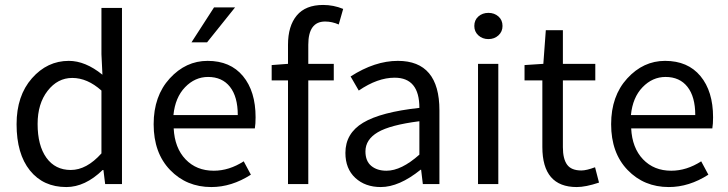

<svg xmlns="http://www.w3.org/2000/svg" viewBox="-20 -744 2943 776"><path d="M47 -242Q47 -357 109 -427.5Q171 -498 258 -498Q325 -498 394 -442L390 -525V-712H473V0H405L398 -57H395Q324 12 248 12Q155 12 101 -55Q47 -122 47 -242ZM132 -243Q132 -156 167.5 -106.5Q203 -57 266 -57Q330 -57 390 -124V-378Q333 -429 272 -429Q213 -429 172.5 -377Q132 -325 132 -243Z M601 -242Q601 -356 666 -427Q731 -498 819 -498Q911 -498 962 -436.5Q1013 -375 1013 -270Q1013 -243 1010 -225H682Q686 -146 730 -100Q774 -54 844 -54Q906 -54 965 -92L994 -38Q916 12 834 12Q734 12 667.5 -57Q601 -126 601 -242ZM681 -279H941Q941 -353 909.5 -393Q878 -433 821 -433Q768 -433 728 -391.5Q688 -350 681 -279ZM754 -573 845 -714H930L817 -573Z M1078 -419V-481L1144 -486V-563Q1144 -639 1179.5 -681.5Q1215 -724 1286 -724Q1328 -724 1367 -708L1349 -645Q1322 -657 1294 -657Q1226 -657 1226 -563V-486H1329V-419H1226V0H1144V-419Z M1376 -126Q1376 -205 1447.5 -248Q1519 -291 1675 -308Q1675 -430 1575 -430Q1506 -430 1430 -378L1397 -435Q1495 -498 1588 -498Q1756 -498 1756 -298V0H1689L1682 -58H1680Q1593 12 1519 12Q1456 12 1416 -25Q1376 -62 1376 -126ZM1457 -132Q1457 -93 1480.5 -73.5Q1504 -54 1542 -54Q1602 -54 1675 -119V-254Q1557 -239 1507 -209.5Q1457 -180 1457 -132Z M1897 -639Q1897 -663 1913.5 -677.5Q1930 -692 1954 -692Q1978 -692 1994.5 -677.5Q2011 -663 2011 -639Q2011 -616 1994.5 -601Q1978 -586 1954 -586Q1930 -586 1913.5 -601Q1897 -616 1897 -639ZM1912 0V-486H1994V0Z M2100 -419V-481L2176 -486L2186 -622H2255V-486H2386V-419H2255V-149Q2255 -102 2272 -78.5Q2289 -55 2330 -55Q2350 -55 2385 -68L2401 -6Q2347 12 2311 12Q2172 12 2172 -150V-419Z M2450 -242Q2450 -356 2515 -427Q2580 -498 2668 -498Q2760 -498 2811 -436.5Q2862 -375 2862 -270Q2862 -243 2859 -225H2531Q2535 -146 2579 -100Q2623 -54 2693 -54Q2755 -54 2814 -92L2843 -38Q2765 12 2683 12Q2583 12 2516.5 -57Q2450 -126 2450 -242ZM2530 -279H2790Q2790 -353 2758.5 -393Q2727 -433 2670 -433Q2617 -433 2577 -391.5Q2537 -350 2530 -279Z"/></svg>

Font: RibengUni
Style: Regular
Weight: 400
Designer: (1) Dr. Andrew Glass (Senior Program Manager at Microsoft Corporation)
(2) Bivuti Chakma (Chakma Font Designer & Keyboar
Foundry: Bivuti Chakma
Version: Version 2.2022; Updated on: 03 June 2022; Friday